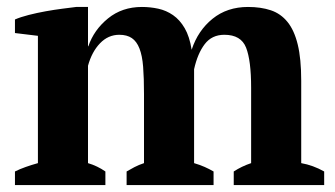

<svg xmlns="http://www.w3.org/2000/svg" viewBox="-20 -532 964 552"><path d="M594 0H344V-39Q354 -45 366.5 -51.5Q379 -58 394 -63V-262Q394 -308 391.5 -340Q389 -372 381 -392.5Q373 -413 359 -422.5Q345 -432 323 -432Q291 -432 267.5 -407.5Q244 -383 233 -343V-63Q260 -55 283 -39V0H23V-39Q37 -46 54 -52Q71 -58 89 -63V-429L23 -437V-476Q39 -483 62.5 -489Q86 -495 111 -499.5Q136 -504 159.5 -507Q183 -510 199 -512H233V-399H234Q250 -446 290.5 -479Q331 -512 388 -512Q412 -512 435 -507Q458 -502 477.5 -488.5Q497 -475 511 -451Q525 -427 531 -389Q549 -444 591 -478Q633 -512 693 -512Q730 -512 758.5 -502.5Q787 -493 806.5 -469Q826 -445 836 -404Q846 -363 846 -300V-63Q880 -57 912 -39V0H652V-39Q675 -54 702 -63V-280Q702 -358 687.5 -395Q673 -432 625 -432Q589 -432 568.5 -405Q548 -378 538 -333V-63Q555 -58 568.5 -52Q582 -46 594 -39Z"/></svg>

Font: PTSerif
Style: Bold
Weight: 700
Designer: A.Korolkova, O.Umpeleva, V.Yefimov
Foundry: ParaType Ltd
Version: Version 1.000W OFL; ttfautohint (v1.2) -l 8 -r 50 -G 200 -x 